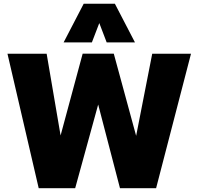

<svg xmlns="http://www.w3.org/2000/svg" viewBox="-20 -995 1050 1015"><path d="M184.6 0 19.5 -710.9H226.6L300.3 -278.8L417 -711.4H581.5L699.7 -276.9L784.7 -710.9H989.7L805.2 0H614.3L499 -442.4L377.4 0ZM316.4 -771 422.4 -975.1H587.4L693.4 -771H543.9L504.9 -873L465.8 -771Z"/></svg>

Font: Comme Black
Style: Regular
Weight: 900
Version: Version 1.000;gftools[0.9.27]